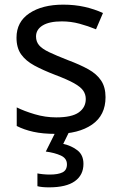

<svg xmlns="http://www.w3.org/2000/svg" viewBox="-20 -566 519 826"><path d="M434 -148Q434 -70 376 -30Q318 10 220 10Q164 10 123.5 1Q83 -8 52 -24V-104Q84 -88 129.5 -74.5Q175 -61 222 -61Q289 -61 319 -82.5Q349 -104 349 -140Q349 -160 338 -176Q327 -192 298.5 -208Q270 -224 217 -244Q165 -264 128 -284Q91 -304 71 -332Q51 -360 51 -404Q51 -472 106.5 -509Q162 -546 252 -546Q301 -546 343.5 -536.5Q386 -527 423 -510L393 -440Q359 -454 322 -464Q285 -474 246 -474Q192 -474 163.5 -456.5Q135 -439 135 -409Q135 -387 148 -371.5Q161 -356 191.5 -341.5Q222 -327 273 -307Q324 -288 360 -268Q396 -248 415 -219.5Q434 -191 434 -148ZM339 139Q339 187 302 213.5Q265 240 191 240Q159 240 141 235V180Q150 182 165 183.5Q180 185 194 185Q230 185 249 175.5Q268 166 268 141Q268 115 241.5 103Q215 91 177 86L220 0H278L252 53Q288 61 313.5 81Q339 101 339 139Z"/></svg>

Font: Noto Sans Tifinagh Adrar
Style: Regular
Weight: 400
Designer: JamraPatel
Foundry: JamraPatel LLC
Version: Version 2.006; ttfautohint (v1.8.4.7-5d5b)